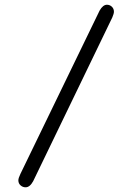

<svg xmlns="http://www.w3.org/2000/svg" viewBox="-20 -714 565 817"><path d="M58.1 53.2Q58.1 44.4 66.9 25.9L403.8 -668.9Q418 -693.8 435.1 -693.8Q447.3 -693.8 456.1 -685.3Q464.8 -676.8 464.8 -664.1Q464.8 -656.2 458 -640.1L121.1 57.1Q106.9 83 88.9 83Q76.7 83 67.4 74.7Q58.1 66.4 58.1 53.2Z"/></svg>

Font: CMU Typewriter Text Variable Width
Style: Medium
Weight: 500
Version: Version 0.7.0